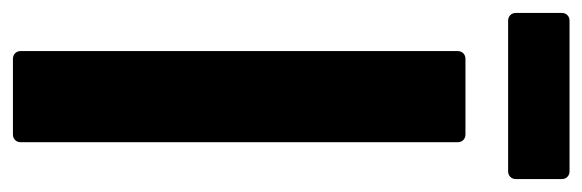

<svg xmlns="http://www.w3.org/2000/svg" viewBox="-328 -579 901 297"><g transform="rotate(90 122.5 -430.5)"><path d="M6 -766H239C246 -766 251 -771 251 -778V-849C251 -856 246 -861 239 -861H6C-1 -861 -6 -856 -6 -849V-778C-6 -771 -1 -766 6 -766ZM65 0H182C189 0 194 -5 194 -12V-688C194 -695 189 -700 182 -700H65C58 -700 53 -695 53 -688V-12C53 -5 58 0 65 0Z"/></g></svg>

Font: Barlow Semi Condensed
Style: Bold
Weight: 700
Width: 4
Designer: Jeremy Tribby
Foundry: Tribby Type
Version: Version 1.422;hotconv 1.0.109;makeotfexe 2.5.65596